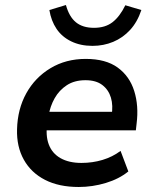

<svg xmlns="http://www.w3.org/2000/svg" viewBox="-20 -736 611 766"><path d="M294 10Q215 10 159.5 -18.5Q104 -47 75 -99Q46 -151 48 -220Q50 -301 85 -364Q120 -427 181.5 -464Q243 -501 322 -501Q402 -501 449.5 -466.5Q497 -432 515.5 -373Q534 -314 525 -243L522 -216H148L158 -290H443L425 -274Q432 -315 422.5 -346.5Q413 -378 388 -397Q363 -416 321 -416Q277 -416 246.5 -396Q216 -376 198 -344Q180 -312 174 -275L169 -246Q161 -196 174.5 -160Q188 -124 221.5 -105Q255 -86 305 -86Q349 -86 389 -98Q429 -110 461 -134L492 -52Q455 -22 402 -6Q349 10 294 10ZM349 -553Q301 -553 264 -571Q227 -589 205.5 -621Q184 -653 177 -696L243 -716Q256 -669 283 -647Q310 -625 355 -625Q400 -625 429 -647.5Q458 -670 480 -715L544 -696Q528 -648 499 -616.5Q470 -585 431.5 -569Q393 -553 349 -553Z"/></svg>

Font: Nunito Sans 11pt
Style: Bold Italic
Weight: 700
Italic angle: -9°
Version: Version 3.101;gftools[0.9.27]